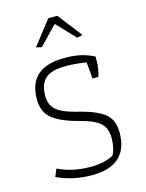

<svg xmlns="http://www.w3.org/2000/svg" viewBox="-126 -921 764 1006"><g transform="rotate(-15 255.5 -418.0)"><path d="M135 -714 237 -845H286L387 -714L357 -707L264 -805H259L165 -707ZM57 -32 74 -73Q116 -53 159 -44Q202 -35 251 -35Q325 -35 375 -62Q395 -97 395 -153Q395 -208 362.5 -236Q330 -264 254 -283Q166 -305 117.5 -341Q69 -377 69 -450Q69 -622 264 -622Q317 -622 354 -613Q391 -604 424 -587V-561Q424 -525 411 -480H379L371 -570Q308 -579 258 -579Q182 -579 149 -549Q116 -519 116 -457Q116 -419 132 -396Q148 -373 180.5 -358Q213 -343 270 -329Q364 -305 403.5 -270.5Q443 -236 443 -171Q443 9 246 9Q143 9 57 -32Z"/></g></svg>

Font: Athiti Light
Style: Regular
Weight: 300
Designer: CadsonDemak Team
Foundry: CadsonDemak
Version: Version 1.033